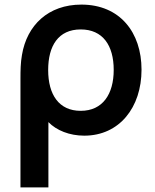

<svg xmlns="http://www.w3.org/2000/svg" viewBox="-20 -575 676 835"><path d="M69 -232V240H190.5V-44C225.5 -8 282 15 346.5 15C499 15 595.5 -107.5 595.5 -272C595.5 -434 501.5 -555 334 -555C190 -555 97 -465.5 75.5 -336C69.5 -303 69 -268 69 -232ZM189.5 -270.5C189.5 -375.5 233.5 -447 331 -447C427 -447 474.5 -377.5 474.5 -271C474.5 -166 427 -93 331 -93C236.5 -93 189.5 -163 189.5 -270.5Z"/></svg>

Font: Eudonet
Style: Bold
Weight: 700
Designer: Mikhail Sharanda
Foundry: Mikhail Sharanda
Version: Version 4.503;Glyphs 3.1.2 (3151)